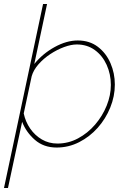

<svg xmlns="http://www.w3.org/2000/svg" viewBox="-48 -730 645 963"><path d="M-28 213 168 -710H188L124 -409Q166 -461 226 -494Q286 -527 342 -527Q401 -527 442.5 -495.5Q484 -464 506 -413.5Q528 -363 528 -306Q528 -247 505 -190.5Q482 -134 442 -89Q402 -44 349 -17Q296 10 236 10Q171 10 127 -28.5Q83 -67 63 -119L-8 213ZM240 -10Q295 -10 343.5 -36Q392 -62 429 -105Q466 -148 487 -200Q508 -252 508 -304Q508 -358 487 -404.5Q466 -451 427.5 -479Q389 -507 337 -507Q309 -507 273.5 -494Q238 -481 204 -458.5Q170 -436 145 -407.5Q120 -379 111 -348L71 -161Q80 -119 103.5 -85Q127 -51 162 -30.5Q197 -10 240 -10Z"/></svg>

Font: Raleway Thin Thin
Style: Italic
Weight: 250
Italic angle: -12°
Version: Version 4.026